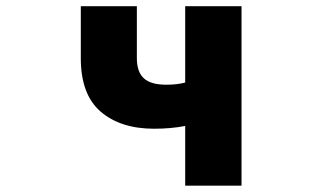

<svg xmlns="http://www.w3.org/2000/svg" viewBox="-20 -589 1040 609"><path d="M567.4 0V-189.5Q522.5 -180.7 468.8 -180.7Q362.3 -180.7 299.3 -234.9Q236.3 -289.1 236.3 -404.3V-569.3H414.1V-404.3Q414.1 -361.3 436 -340.8Q458 -320.3 507.8 -320.3Q541 -320.3 567.4 -327.1V-569.3H746.1V0Z"/></svg>

Font: Gen Shin Gothic Monospace Heavy
Style: Bold
Weight: 800
Designer: [Source Han Sans]
Ryoko NISHIZUKA  (kana & ideographs); Paul D. Hunt (Latin, Greek & Cyrillic); Wenlong ZHANG  (bopomofo
Version: Version 1.002.20150607